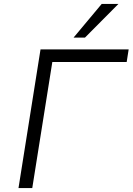

<svg xmlns="http://www.w3.org/2000/svg" viewBox="-20 -956 674 976"><path d="M74 0 186 -705H634L624 -641H246L144 0ZM354 -765 497 -936H582L412 -765Z"/></svg>

Font: Nunito Sans 7pt Light
Style: Italic
Weight: 300
Italic angle: -9°
Designer: Vernon Adams
Foundry: Vernon Adams
Version: Version 3.101;gftools[0.9.27]